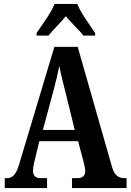

<svg xmlns="http://www.w3.org/2000/svg" viewBox="-20 -951 660 971"><path d="M165 -784V-771H225C247 -799 287 -837 313 -869C337 -839 384 -795 402 -771H461V-784C436 -822 388 -886 371 -931H256C239 -886 190 -822 165 -784ZM4 0H218V-50H186C157 -50 147 -65 147 -89C147 -107 154 -135 158 -151L179 -237H375L401 -139C405 -124 411 -101 411 -85C411 -61 395 -50 372 -50H344V0H620V-50H611C579 -50 559 -64 547 -105L373 -714H255L78 -124C60 -63 42 -50 13 -50H4ZM197 -294 250 -491C262 -534 272 -578 280 -618C287 -578 299 -534 311 -485L358 -294Z"/></svg>

Font: Noto Serif Devanagari ExtraCondensed
Style: Bold
Weight: 700
Width: 2
Designer: Universal Thirst, Indian Type Foundry and the Monotype Design Team
Foundry: Monotype Imaging Inc.
Version: Version 2.004